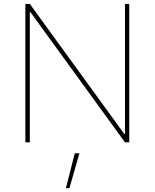

<svg xmlns="http://www.w3.org/2000/svg" viewBox="-20 -748 812 1009"><path d="M659.2 -727.5V0H636.7L139.6 -684.6H136.7V0H113.3V-727.5H136.7L633.8 -43H636.7V-727.5ZM326.2 241.2 373 57.6H397.5L344.7 241.2Z"/></svg>

Font: Inter Tight Thin
Style: Regular
Weight: 250
Designer: Rasmus Andersson
Foundry: rsms
Version: Version 3.004